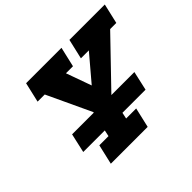

<svg xmlns="http://www.w3.org/2000/svg" viewBox="-158 -978 1216 1216"><g transform="rotate(-45 449.5 -370.0)"><path d="M213 0 244 -134H326L335 -176H142L171 -305H365L366 -309L227 -606H163L194 -740H511L480 -606H417L478 -436L622 -606H551L582 -740H899L868 -606H813L523 -305H729L700 -176H493L484 -134H574L543 0Z"/></g></svg>

Font: Arvo
Style: Bold Italic
Weight: 700
Italic angle: -13°
Designer: Anton Koovit (Cyrillic Expansion: Cyreal)
Foundry: Anton Koovit, Yassin Baggar
Version: Version 3.000